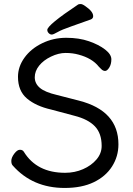

<svg xmlns="http://www.w3.org/2000/svg" viewBox="-20 -906 657 950"><path d="M430 -810Q381 -792 333 -775.5Q285 -759 264.5 -747Q244 -735 236 -735Q228 -735 221 -742Q214 -749 214 -758Q214 -782 367 -884Q371 -886 379.5 -886Q388 -886 403 -875Q441 -849 441 -826Q441 -815 430 -810ZM233 -364Q158 -381 113.5 -418.5Q69 -456 69 -526Q69 -576 101 -620.5Q133 -665 188.5 -692Q244 -719 307.5 -719Q371 -719 420 -702Q469 -685 500 -661Q531 -637 531 -612.5Q531 -588 520.5 -571.5Q510 -555 500 -555Q490 -555 481 -564L469 -576Q436 -618 368 -636Q339 -644 304.5 -644Q270 -644 232.5 -626Q195 -608 173.5 -581Q152 -554 152 -523.5Q152 -493 177 -471.5Q202 -450 262 -436L371 -408Q566 -358 566 -192Q566 -132 534.5 -82.5Q503 -33 444 -4.5Q385 24 300 24Q141 24 43 -87Q36 -94 36 -110Q36 -126 50.5 -145.5Q65 -165 78.5 -165Q92 -165 98 -155Q162 -51 302 -51Q350 -51 391 -69Q432 -87 457.5 -117Q483 -147 483 -184Q483 -246 449.5 -281Q416 -316 349 -333Z"/></svg>

Font: LXGW WenKai Lite
Style: Bold
Weight: 700
Designer: LXGW / Fontworks Inc.
Foundry: LXGW / Fontworks Inc.
Version: Version 1.330;April 28, 2024